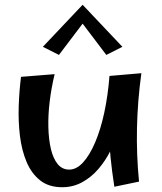

<svg xmlns="http://www.w3.org/2000/svg" viewBox="-20 -772 678 804"><path d="M240.5 12Q184 12 147.8 -16.9Q111.5 -45.8 91.1 -94.4Q70.8 -143 63.5 -203.1Q56.2 -263.2 58.4 -327.4Q60.5 -391.5 68 -450.2L208.8 -461.5Q195 -404.2 188.1 -347.2Q181.2 -290.2 182.5 -239Q183.8 -187.8 193.2 -147.8Q202.8 -107.8 221.6 -84.8Q240.5 -61.8 269.8 -61.8Q300.5 -61.8 328.1 -92.1Q355.8 -122.5 378.6 -176.1Q401.5 -229.8 416.8 -301Q432 -372.2 438.5 -454L492.8 -317.2Q490.5 -276.5 477.8 -231.1Q465 -185.8 443.5 -142.5Q422 -99.2 392 -64.4Q362 -29.5 323.9 -8.8Q285.8 12 240.5 12ZM458.8 10Q448.5 -56.5 442.8 -114.5Q437 -172.5 435 -226.2Q433 -280 434.1 -335.9Q435.2 -391.8 438.5 -454L572 -465.5Q556 -349.2 553.6 -235.8Q551.2 -122.2 562.2 -11.5ZM226.8 -542 159.5 -576 326 -752 338.5 -689.5ZM425.2 -542 313.5 -689.5 326 -752 492.5 -576Z"/></svg>

Font: Marhey Light
Style: Regular
Weight: 300
Designer: Nur Syamsi & Bustanul Arifin
Foundry: Namelatype
Version: Version 1.000